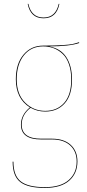

<svg xmlns="http://www.w3.org/2000/svg" viewBox="-20 -758 439 971"><path d="M120.1 -738.3H123.5Q138.7 -669.4 200.2 -669.4Q261.7 -669.4 276.9 -738.3H280.3Q266.1 -665.5 200.2 -665.5Q134.3 -665.5 120.1 -738.3ZM379.4 -544.4 380.9 -540.5Q332 -523.4 227.1 -523.4Q286.1 -513.7 315.2 -469.2Q344.2 -424.8 344.2 -356Q344.2 -276.9 307.4 -235.4Q270.5 -193.8 208.5 -193.8Q168 -193.8 134.8 -212.9Q89.8 -178.2 89.8 -127.9Q89.8 -56.6 188 -56.6H242.7Q303.7 -56.6 337.6 -25.4Q371.6 5.9 371.6 58.6Q371.6 119.1 329.8 155.8Q288.1 192.4 207 192.4Q120.6 192.4 82.3 162.4Q43.9 132.3 43.9 59.6H47.9Q47.9 130.4 85.2 159.4Q122.6 188.5 207 188.5Q286.1 188.5 326.9 153.1Q367.7 117.7 367.7 59.1Q367.7 7.3 334.7 -22.7Q301.8 -52.7 242.7 -52.7H188Q85.9 -52.7 85.9 -127.9Q85.9 -177.7 131.3 -214.8Q60.1 -259.3 60.1 -356.9Q60.1 -435.5 98.6 -481.4Q137.2 -527.3 198.2 -527.3Q258.8 -527.3 295.7 -529.8Q332.5 -532.2 346.2 -535.2Q359.9 -538.1 379.4 -544.4ZM198.2 -523.4Q137.2 -523.4 100.8 -478Q64.5 -432.6 64.5 -356.9Q64.5 -281.7 106.7 -239.5Q148.9 -197.3 208.5 -197.3Q268.6 -197.3 304.4 -237.8Q340.3 -278.3 340.3 -356Q340.3 -399.9 328.6 -433.3Q316.9 -466.8 296.4 -485.8Q275.9 -504.9 251.2 -514.2Q226.6 -523.4 198.2 -523.4Z"/></svg>

Font: Fira Sans Compressed Four
Style: Regular
Weight: 100
Width: 1
Designer: Carrois Corporate & Edenspiekermann AG
Foundry: Carrois Corporate GbR & Edenspiekermann AG
Version: Version 4.203;PS 004.203;hotconv 1.0.88;makeotf.lib2.5.64775